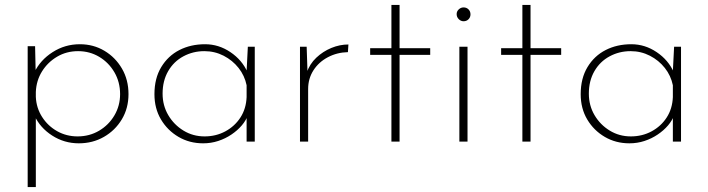

<svg xmlns="http://www.w3.org/2000/svg" viewBox="-20 -573 2867 777"><path d="M299 7Q240 7 191 -24.5Q142 -56 119 -106L125 -127V184H92V-386H122L125 -251L119 -280Q143 -330 193 -362Q243 -394 303 -394Q358 -394 402.5 -367.5Q447 -341 473.5 -295.5Q500 -250 500 -192Q500 -135 473 -90Q446 -45 400.5 -19Q355 7 299 7ZM294 -21Q342 -21 381 -44Q420 -67 443 -106Q466 -145 466 -192Q466 -241 443 -280.5Q420 -320 381.5 -343Q343 -366 296 -366Q249 -366 211 -343.5Q173 -321 150 -284Q127 -247 125 -201V-181Q127 -136 150.5 -99.5Q174 -63 211.5 -42Q249 -21 294 -21Z M802 7Q747 7 702.5 -19Q658 -45 631.5 -89.5Q605 -134 605 -192Q605 -256 632.5 -301.5Q660 -347 706 -370.5Q752 -394 810 -394Q865 -394 912.5 -362Q960 -330 982 -280L977 -266L983 -384H1011V0H978V-125L984 -109Q976 -86 958.5 -65.5Q941 -45 916.5 -28.5Q892 -12 863 -2.5Q834 7 802 7ZM808 -21Q854 -21 892 -41.5Q930 -62 953 -97.5Q976 -133 978 -180V-228Q970 -267 945.5 -298Q921 -329 885 -347.5Q849 -366 807 -366Q761 -366 722 -345Q683 -324 660.5 -285Q638 -246 638 -194Q638 -146 661 -107Q684 -68 722.5 -44.5Q761 -21 808 -21Z M1221 -384 1225 -265 1221 -278Q1233 -314 1260 -339.5Q1287 -365 1321 -379Q1355 -393 1390 -393L1388 -362Q1344 -361 1307 -341.5Q1270 -322 1248.5 -288.5Q1227 -255 1227 -213V0H1194V-384Z M1564 -553H1597V-378H1721V-351H1597V0H1564V-351H1478V-378H1564Z M1839 -384H1872V0H1839ZM1828 -516Q1828 -527 1836.5 -535Q1845 -543 1856 -543Q1868 -543 1876 -535Q1884 -527 1884 -515Q1884 -503 1876 -495Q1868 -487 1856 -487Q1845 -487 1836.5 -495.5Q1828 -504 1828 -516Z M2094 -553H2127V-378H2251V-351H2127V0H2094V-351H2008V-378H2094Z M2527 7Q2472 7 2427.5 -19Q2383 -45 2356.5 -89.5Q2330 -134 2330 -192Q2330 -256 2357.5 -301.5Q2385 -347 2431 -370.5Q2477 -394 2535 -394Q2590 -394 2637.5 -362Q2685 -330 2707 -280L2702 -266L2708 -384H2736V0H2703V-125L2709 -109Q2701 -86 2683.5 -65.5Q2666 -45 2641.5 -28.5Q2617 -12 2588 -2.5Q2559 7 2527 7ZM2533 -21Q2579 -21 2617 -41.5Q2655 -62 2678 -97.5Q2701 -133 2703 -180V-228Q2695 -267 2670.5 -298Q2646 -329 2610 -347.5Q2574 -366 2532 -366Q2486 -366 2447 -345Q2408 -324 2385.5 -285Q2363 -246 2363 -194Q2363 -146 2386 -107Q2409 -68 2447.5 -44.5Q2486 -21 2533 -21Z"/></svg>

Font: Josefin Sans Thin ExtraLight
Style: Regular
Weight: 250
Version: Version 2.001